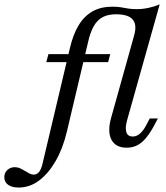

<svg xmlns="http://www.w3.org/2000/svg" viewBox="-164 -661 755 874"><path d="M-79 192.7Q-109.7 192.7 -127 180.2Q-144.4 167.7 -144.4 146Q-144.4 125.8 -130.6 112.9Q-116.9 100 -96.8 100Q-83.9 100 -72.6 105.2Q-61.3 110.5 -50.8 116.9Q-40.3 123.4 -30.2 128.6Q-20.2 133.9 -10.5 133.9Q4 133.9 14.1 121.4Q24.2 108.9 30.6 79.8L154 -441.1Q168.5 -504 194 -546Q219.4 -587.9 257.3 -609.3Q295.2 -630.6 348.4 -630.6Q370.2 -630.6 386.3 -627.8Q402.4 -625 419 -622.2Q435.5 -619.4 458.9 -619.4Q485.5 -619.4 512.9 -625.4Q540.3 -631.5 562.9 -641.1L414.5 -113.7Q404.8 -78.2 411.3 -58.9Q417.7 -39.5 440.3 -39.5Q475 -39.5 502.4 -92.7L517.7 -121.8H554.8L536.3 -87.1Q520.2 -57.3 502 -34.7Q483.9 -12.1 462.1 -0.4Q440.3 11.3 412.9 11.3Q362.1 11.3 343.1 -25.4Q324.2 -62.1 341.9 -125L446 -497.6Q455.6 -529.8 450.4 -551.6Q445.2 -573.4 424.2 -584.7Q403.2 -596 364.5 -596Q329 -596 304.4 -583.5Q279.8 -571 263.7 -543.5Q247.6 -516.1 237.1 -470.2L140.3 -61.3Q121.8 16.1 88.7 73Q55.6 129.8 13.3 161.3Q-29 192.7 -79 192.7ZM46.8 -378.2 56.5 -414.5H337.9L328.2 -378.2Z"/></svg>

Font: Playfair 9pt
Style: Italic
Weight: 400
Italic angle: -15.6°
Designer: Claus Eggers Sørensen
Foundry: Claus Eggers Sørensen
Version: Version 2.001;gftools[0.9.30]